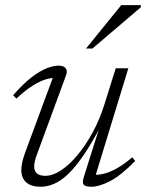

<svg xmlns="http://www.w3.org/2000/svg" viewBox="-20 -700 556 730"><path d="M298.5 -26.5 360 -221.5H363.5Q327.5 -153 296.5 -108Q265.5 -63 238 -37.2Q210.5 -11.5 185 -0.8Q159.5 10 135 10Q98 10 79.5 -6.8Q61 -23.5 61 -53.5Q61 -67.5 65 -85Q69 -102.5 77.5 -125L186.5 -419.5L198.5 -404Q180.5 -405.5 157.5 -399.2Q134.5 -393 106 -375.5Q77.5 -358 42 -325L30 -338Q68.5 -382 100.5 -406.5Q132.5 -431 158.5 -440.8Q184.5 -450.5 203.5 -450.5Q221 -450.5 229.5 -440.8Q238 -431 230.5 -412L120 -111.5Q115 -98.5 112.5 -87.2Q110 -76 110 -67Q110 -49 120.8 -40.2Q131.5 -31.5 152.5 -31.5Q180 -31.5 211.5 -52Q243 -72.5 274 -109.5Q305 -146.5 332 -196Q359 -245.5 377 -303L420 -440.5H468L340 -22L331.5 -36Q348.5 -34 370.5 -38.5Q392.5 -43 420.5 -57.8Q448.5 -72.5 483 -102L494 -88Q438.5 -31.5 397.5 -10.8Q356.5 10 328 10Q304 10 298 2Q292 -6 298.5 -26.5ZM307 -515.5 441 -680.5H516L515 -672L331.5 -515.5Z"/></svg>

Font: Newsreader 16pt 16pt Light
Style: Italic
Weight: 300
Italic angle: -17°
Version: Version 1.003